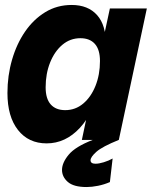

<svg xmlns="http://www.w3.org/2000/svg" viewBox="-20 -564 624 774"><path d="M168 14Q95 14 52.5 -40Q10 -94 10 -189Q10 -259 28.5 -323Q47 -387 81 -436.5Q115 -486 162.5 -515Q210 -544 269 -544Q335 -544 371.5 -503Q408 -462 406 -385L384 -226Q360 -111 302 -48.5Q244 14 168 14ZM243 -120Q284 -120 315.5 -146.5Q347 -173 365 -218Q383 -263 383 -318Q383 -364 362.5 -387Q342 -410 304 -410Q263 -410 231.5 -383.5Q200 -357 182 -312Q164 -267 164 -212Q164 -166 184.5 -143Q205 -120 243 -120ZM310 0 341 -147 386 -265 393 -391 423 -530H572L459 0ZM329 190Q277 190 253.5 169.5Q230 149 230 121Q230 92 257 59.5Q284 27 354 0H459Q392 27 368.5 48Q345 69 345 82Q345 96 365 96Q379 96 398.5 90Q418 84 434 75L423 170Q400 180 375 185Q350 190 329 190Z"/></svg>

Font: Radio Canada Big
Style: Bold Italic
Weight: 700
Italic angle: -12°
Designer: Étienne Aubert Bonn
Foundry: Coppers and Brasses
Version: Version 1.001